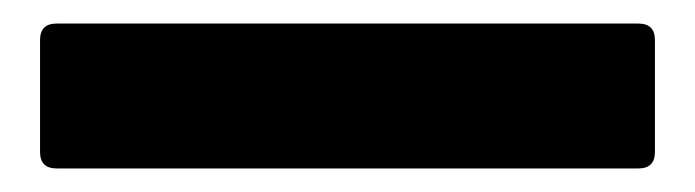

<svg xmlns="http://www.w3.org/2000/svg" viewBox="-20 31 590 163"><path d="M28 174Q14 174 14 160V65Q14 51 28 51H522Q536 51 536 65V160Q536 174 522 174Z"/></svg>

Font: Sofia Sans Black
Style: Regular
Weight: 900
Designer: Botio Nikoltchev, Ani Petrova
Foundry: lettersoup
Version: Version 4.100; ttfautohint (v1.8.3)